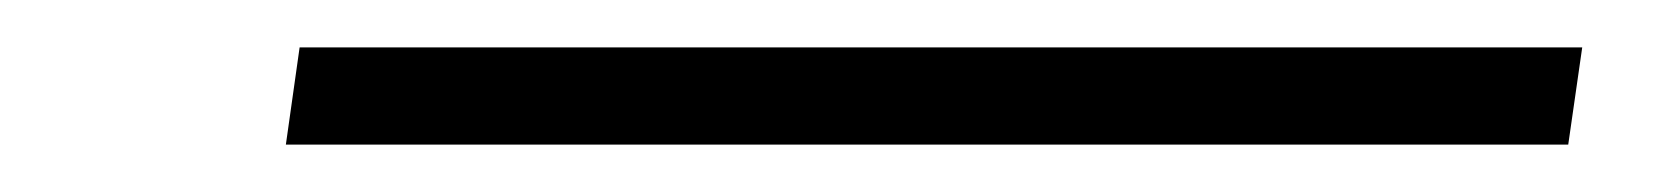

<svg xmlns="http://www.w3.org/2000/svg" viewBox="-20 -478 706 81"><path d="M647.5 -458 641.6 -417H100.6L106.4 -458Z"/></svg>

Font: okolaks
Style: RegularItalic
Weight: 500
Italic angle: -8°
Version: Version 000.6.0